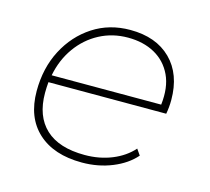

<svg xmlns="http://www.w3.org/2000/svg" viewBox="-82 -619 787 718"><g transform="rotate(15 311.5 -260.0)"><path d="M291 3Q182 3 120.5 -53.5Q59 -110 59 -212Q59 -301 95.5 -371Q132 -441 195 -482Q258 -523 339 -523Q439 -523 496.5 -466Q554 -409 554 -309Q554 -282 549 -255H93Q91 -234 91 -213Q91 -123 142.5 -75Q194 -27 294 -27Q351 -27 399 -46.5Q447 -66 478 -101L494 -78Q462 -41 408 -19Q354 3 291 3ZM98 -283H522Q530 -351 508 -397.5Q486 -444 442 -468.5Q398 -493 338 -493Q278 -493 228 -466.5Q178 -440 144 -392.5Q110 -345 98 -283Z"/></g></svg>

Font: Montserrat ExtraLight
Style: Italic
Weight: 200
Italic angle: -11.3°
Designer: Julieta Ulanovsky
Foundry: Julieta Ulanovsky
Version: Version 9.000; ttfautohint (v1.8.4.7-5d5b)